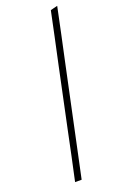

<svg xmlns="http://www.w3.org/2000/svg" viewBox="-145 -782 524 826"><g transform="rotate(-20 117.0 -369.5)"><path d="M47.5 0Q59.5 -56.5 71 -109Q82 -161 94.5 -221.5L152 -493.5Q165.5 -557 178.5 -617Q191 -676.5 202.5 -731L234.5 -739Q221.5 -677 209 -617.5Q196 -558 182.5 -494L124.5 -221Q111.5 -159.5 100.5 -108Q89.5 -56.5 77.5 0Z"/></g></svg>

Font: Heraclito Thin
Style: Italic
Weight: 100
Italic angle: -12°
Designer: Kostas Bartsokas (font) & Cristiano Sobral (main changes)
Foundry: Kostas Bartsokas (font) & Cristiano Sobral (main changes)
Version: Version 1.00;July 8, 2020;FontCreator 13.0.0.2655 64-bit